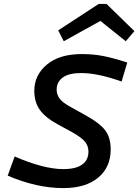

<svg xmlns="http://www.w3.org/2000/svg" viewBox="-20 -940 701 973"><path d="M274.9 -786.1 480 -919.9H520L661.1 -782.2L617.2 -731L488.8 -834L303.2 -731ZM300.8 -83Q364.3 -83 396.2 -106Q428.2 -128.9 428.2 -171.9Q428.2 -199.7 411.1 -221.4Q394 -243.2 340.8 -272.9L273.9 -309.1Q209.5 -344.2 181.6 -383.5Q153.8 -422.9 153.8 -480Q153.8 -559.1 217.3 -612.5Q280.8 -666 395 -666Q454.6 -666 506.3 -655.5Q558.1 -645 625 -623L596.2 -526.9Q475.6 -569.8 392.1 -569.8Q328.6 -569.8 297.9 -547.1Q267.1 -524.4 267.1 -485.8Q267.1 -460.4 282.2 -440.2Q297.4 -419.9 337.9 -397.9L404.8 -360.8Q485.4 -316.9 513.2 -279.5Q541 -242.2 541 -183.1Q541 -92.3 477.3 -39.6Q413.6 13.2 300.8 13.2Q166 13.2 19 -49.8L54.2 -147Q202.1 -83 300.8 -83Z"/></svg>

Font: IntelOne Mono Medium
Style: Italic
Weight: 500
Italic angle: -16°
Designer: Fred Shallcrass
Foundry: Frere-Jones Type LLC
Version: Version 1.200;hotconv 1.1.0;makeotfexe 2.6.0;FJTRelease1.2